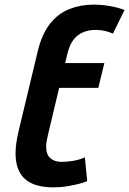

<svg xmlns="http://www.w3.org/2000/svg" viewBox="-20 -796 557 828"><path d="M210 12Q156 12 119.5 -4Q83 -20 65 -53Q47 -86 47 -134Q47 -155 50.5 -180Q54 -205 61 -234L143 -576Q161 -650 196 -694Q231 -738 279.5 -757Q328 -776 383 -776Q418 -776 453 -770Q488 -764 517 -753L467 -651Q452 -658 433.5 -662.5Q415 -667 392 -667Q362 -667 337.5 -656.5Q313 -646 296.5 -624Q280 -602 271 -566L261 -524H430L404 -417H235L187 -215Q184 -202 181.5 -189Q179 -176 179 -164Q179 -129 197.5 -113.5Q216 -98 244 -98Q268 -98 293.5 -102Q319 -106 346 -117L356 -15Q346 -10 323.5 -4Q301 2 271.5 7Q242 12 210 12Z"/></svg>

Font: Ubuntu Sans
Style: Bold Italic
Weight: 700
Italic angle: -13.5°
Designer: Dalton Maag Ltd
Foundry: Dalton Maag Ltd
Version: Version 1.006